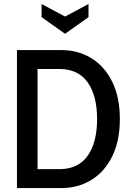

<svg xmlns="http://www.w3.org/2000/svg" viewBox="-20 -954 659 974"><path d="M66 0V-700H291Q377 -700 444 -658.5Q511 -617 549.5 -538.8Q588 -460.5 588 -350Q588 -239.5 549.5 -161.2Q511 -83 444 -41.5Q377 0 291 0ZM170.5 -96H281.5Q376.5 -96 424.5 -163.5Q472.5 -231 472.5 -350Q472.5 -469 424.5 -536.5Q376.5 -604 281.5 -604H170.5ZM191 -933.5V-867L310 -782.5L429 -867V-933.5L310 -870Z"/></svg>

Font: Cabin Condensed Medium
Style: Regular
Weight: 500
Width: 3
Designer: Pablo Impallari
Foundry: Pablo Impallari. http://www.impallari.com Igino Marini. http://www.ikern.com
Version: Version 3.001; ttfautohint (v1.8.3)